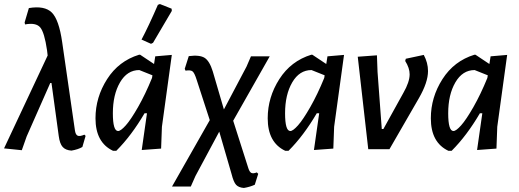

<svg xmlns="http://www.w3.org/2000/svg" viewBox="-36 -739 2569 951"><path d="M72 5 -16 -4 200 -464 197 -490Q184 -579 163 -603.5Q142 -628 88 -618L86 -628L107 -699Q185 -712 220.5 -677Q256 -642 272 -530L335 -94Q338 -72 348.5 -67Q359 -62 382 -72L388 -66L372 -11Q352 1 318 7Q289 5 274.5 -11Q260 -27 255 -65L219 -328H213L96 -63Z M746 -715 756 -719 814 -696 815 -685Q787 -637 722 -527L712 -522L665 -543Q700 -609 746 -715ZM524 8Q437 -33 437 -153Q437 -257 494.5 -347Q552 -437 653 -468H658L727 -422L733 -460L815 -467L766 -111L762 -3L666 4L692 -178H680Q615 -67 540 8ZM523 -178Q523 -90 549 -90Q562 -90 587 -118Q612 -146 648 -209Q684 -272 717 -353L719 -366L654 -392Q594 -392 558.5 -331Q523 -270 523 -178Z M816 185 1003 -144 938 -344Q927 -379 917 -386Q907 -393 883 -389L879 -398L899 -461Q953 -468 977.5 -452.5Q1002 -437 1018 -385L1073 -197L1185 -409L1207 -460H1300L1119 -141L1194 94Q1200 113 1209 117.5Q1218 122 1236 115L1243 122L1226 176Q1202 187 1172 192Q1146 190 1133.5 176.5Q1121 163 1111 123L1050 -87L932 133L909 185Z M1377 8Q1290 -33 1290 -153Q1290 -257 1347.5 -347Q1405 -437 1506 -468H1511L1580 -422L1586 -460L1668 -467L1619 -111L1615 -3L1519 4L1545 -178H1533Q1468 -67 1393 8ZM1376 -178Q1376 -90 1402 -90Q1415 -90 1440 -118Q1465 -146 1501 -209Q1537 -272 1570 -353L1572 -366L1507 -392Q1447 -392 1411.5 -331Q1376 -270 1376 -178Z M2063 -467Q2084 -428 2084 -387Q2084 -331 2039 -253L1893 0H1788L1736 -458L1831 -465L1834 -383L1855 -100H1863L1962 -279Q1993 -333 1993 -371Q1993 -402 1971 -437L1974 -448Z M2185 8Q2098 -33 2098 -153Q2098 -257 2155.5 -347Q2213 -437 2314 -468H2319L2388 -422L2394 -460L2476 -467L2427 -111L2423 -3L2327 4L2353 -178H2341Q2276 -67 2201 8ZM2184 -178Q2184 -90 2210 -90Q2223 -90 2248 -118Q2273 -146 2309 -209Q2345 -272 2378 -353L2380 -366L2315 -392Q2255 -392 2219.5 -331Q2184 -270 2184 -178Z"/></svg>

Font: Alegreya Sans Medium
Style: Italic
Weight: 500
Italic angle: -7°
Designer: Juan Pablo del Peral
Foundry: Huerta Tipografica
Version: Version 2.007